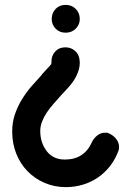

<svg xmlns="http://www.w3.org/2000/svg" viewBox="-20 -758 539 787"><path d="M192 -680Q192 -705 208 -721.5Q224 -738 249 -738Q274 -738 290.5 -721.5Q307 -705 307 -680Q307 -657 290.5 -640.5Q274 -624 249 -624Q224 -624 208 -640.5Q192 -657 192 -680ZM191 -507Q191 -530 206.5 -547Q222 -564 248 -564Q271 -564 287.5 -549.5Q304 -535 306 -513L307 -502Q307 -481 299 -460.5Q291 -440 279 -423Q269 -409 257 -396L231 -368L200 -333Q184 -315 172 -297Q160 -279 152.5 -260Q145 -241 145 -221Q145 -173 171.5 -138.5Q198 -104 246 -104Q286 -104 314 -122.5Q342 -141 357 -176Q365 -192 379 -203Q393 -214 410 -214H420Q442 -206 455 -190Q468 -174 468 -156Q468 -151 467.5 -148.5Q467 -146 467 -144Q454 -107 432 -78.5Q410 -50 381.5 -30.5Q353 -11 319.5 -1Q286 9 250 9Q203 9 162.5 -8.5Q122 -26 92.5 -56.5Q63 -87 46.5 -128.5Q30 -170 30 -219Q30 -256 40.5 -287.5Q51 -319 68 -347.5Q85 -376 107 -402L152 -452H151L171 -474Q181 -484 190 -495Q190 -497 190.5 -499Q191 -501 191 -503Z"/></svg>

Font: VDS
Style: Bold
Weight: 700
Designer: artmaker
Foundry: artmaker
Version: Version 1.000 2009 initial release